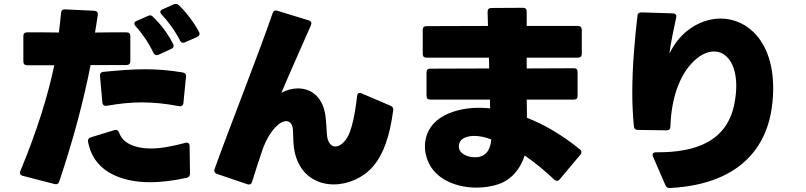

<svg xmlns="http://www.w3.org/2000/svg" viewBox="-20 -867 4040 962"><path d="M907 -655 968 -682C979 -687 983 -696 977 -707C952 -756 908 -811 876 -841C868 -848 860 -849 850 -845L794 -820C787 -817 783 -812 783 -807C783 -803 786 -799 790 -794C819 -764 858 -712 882 -664C887 -653 896 -650 907 -655ZM94 14 253 55C265 58 273 54 277 42C351 -179 399 -365 434 -541C488 -541 546 -541 613 -541C626 -541 633 -548 633 -560V-687C633 -699 626 -705 613 -705C556 -705 505 -705 456 -704C461 -734 466 -763 470 -792C472 -805 465 -812 453 -813L307 -820C294 -821 287 -815 286 -803C283 -770 279 -738 275 -704C226 -705 175 -705 116 -705C103 -705 97 -698 97 -686V-559C97 -547 103 -540 116 -540C165 -540 210 -540 252 -540C219 -384 166 -213 82 -10C77 2 82 11 94 14ZM775 -593 838 -622C849 -627 853 -636 847 -647C823 -696 784 -748 746 -783C742 -788 737 -790 732 -790C728 -790 725 -789 721 -787L664 -762C657 -759 653 -754 653 -749C653 -745 655 -741 659 -736C691 -702 725 -652 749 -602C755 -591 763 -588 775 -593ZM877 -335C890 -333 898 -339 899 -351L912 -483C913 -495 907 -502 895 -504C831 -515 769 -520 707 -520C639 -520 570 -514 498 -507C486 -506 480 -499 481 -486L493 -353C494 -341 502 -335 515 -337C578 -348 634 -354 690 -354C750 -354 810 -348 877 -335ZM915 24C926 22 932 14 932 3L930 -135C930 -149 921 -155 908 -151C844 -134 786 -123 735 -123C697 -123 663 -129 633 -143C604 -157 587 -175 577 -202C572 -214 565 -219 553 -215L435 -179C424 -176 419 -168 421 -157C433 -91 468 -38 526 -3C585 32 657 46 732 46C793 46 855 37 915 24Z M1066 4 1219 56C1231 60 1239 56 1243 44C1259 -8 1278 -67 1298 -125C1333 -216 1382 -260 1414 -260C1433 -260 1447 -244 1448 -212C1449 -177 1450 -141 1454 -118C1475 4 1561 57 1652 57C1724 57 1800 24 1849 -33C1903 -96 1933 -187 1950 -313C1952 -325 1947 -333 1937 -337L1792 -399C1779 -405 1770 -399 1769 -385C1759 -292 1741 -210 1718 -175C1700 -147 1679 -133 1660 -133C1639 -133 1621 -153 1618 -193C1616 -221 1615 -247 1612 -275C1602 -381 1539 -424 1473 -424C1444 -424 1415 -416 1390 -402C1432 -503 1493 -637 1538 -741C1543 -753 1539 -761 1527 -765L1370 -813C1358 -817 1350 -813 1346 -801C1272 -586 1135 -242 1055 -20C1051 -9 1055 0 1066 4Z M2477 56C2543 34 2588 -22 2609 -88C2661 -52 2712 -10 2757 33C2761 37 2766 39 2770 39C2775 39 2780 37 2784 32L2888 -92C2892 -96 2893 -101 2893 -105C2893 -110 2891 -114 2885 -119C2795 -192 2705 -244 2620 -277C2620 -307 2620 -337 2619 -368H2855C2868 -368 2874 -374 2874 -387V-506C2874 -519 2868 -525 2855 -525L2619 -524C2619 -542 2619 -560 2619 -578H2876C2888 -578 2895 -585 2895 -597V-718C2895 -730 2888 -737 2876 -737H2619C2619 -762 2619 -786 2619 -810C2619 -822 2612 -828 2600 -828L2442 -827C2429 -827 2423 -820 2423 -808C2424 -786 2424 -762 2425 -737L2117 -736C2104 -736 2098 -729 2098 -717V-597C2098 -585 2104 -578 2117 -578H2430C2430 -560 2431 -542 2431 -524L2136 -523C2123 -523 2117 -517 2117 -504V-387C2117 -374 2123 -368 2136 -368H2435C2435 -352 2435 -337 2436 -324C2416 -326 2398 -327 2380 -327C2301 -327 2235 -308 2187 -277C2135 -243 2109 -190 2109 -134C2109 -101 2118 -67 2136 -36C2179 37 2273 73 2367 73C2404 73 2442 68 2477 56ZM2442 -168C2436 -115 2416 -93 2391 -84C2381 -80 2370 -79 2360 -79C2327 -79 2293 -93 2283 -115C2280 -121 2279 -128 2279 -134C2279 -149 2286 -164 2299 -172C2315 -182 2334 -186 2356 -186C2383 -186 2412 -180 2442 -168Z M3337 75C3718 55 3825 -163 3847 -328C3852 -362 3854 -394 3854 -425C3854 -659 3726 -774 3590 -774C3534 -774 3476 -754 3425 -714C3388 -685 3357 -646 3334 -598C3340 -650 3355 -717 3368 -779C3371 -792 3365 -800 3351 -800L3195 -805C3183 -805 3175 -800 3174 -788C3160 -670 3148 -533 3148 -401C3148 -344 3151 -288 3156 -234C3157 -222 3164 -216 3176 -216L3319 -214C3332 -214 3339 -220 3339 -233C3344 -392 3395 -514 3474 -576C3503 -599 3532 -609 3558 -609C3621 -609 3669 -546 3669 -436C3669 -410 3666 -381 3660 -349C3625 -166 3478 -102 3267 -104C3252 -104 3246 -95 3252 -82L3314 61C3318 71 3326 76 3337 75Z"/></svg>

Font: LINE Seed JP App_OTF ExtraBold
Style: Regular
Weight: 800
Designer: LINE & Fontrix & Fontworks
Version: Version 1.013